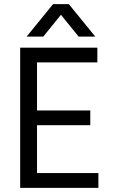

<svg xmlns="http://www.w3.org/2000/svg" viewBox="-20 -903 541 923"><path d="M273 -832 188 -727H108L235 -883H311L438 -727H358ZM158 -71H453V0H77V-674H448V-603H158V-372H414V-301H158Z"/></svg>

Font: Hind Regular
Style: Regular
Weight: 400
Designer: Manushi Parikh, Satya Rajpurohit
Foundry: Indian Type Foundry
Version: Version 1.201;PS 1.0;hotconv 1.0.78;makeotf.lib2.5.61930; tt